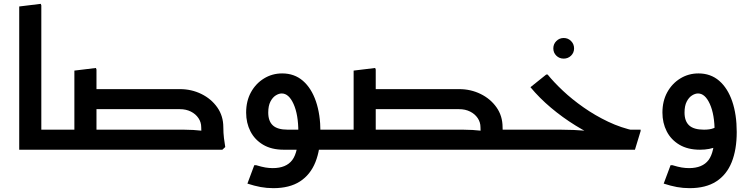

<svg xmlns="http://www.w3.org/2000/svg" viewBox="-20 -779 3905 999"><path d="M195 0 80 -1V-745.3L192 -759L195 -751ZM80 0V-104.3H281V0ZM281 0V-104.3Q293 -104.3 297 -90.4Q301 -76.5 301 -52.9Q301 -30.6 297 -15.3Q293 0 281 0Z M367 0V-411.7L479 -425.3L482 -417.3V0ZM281 0V-104.3H482V0ZM281 0Q270 0 265.5 -15.4Q261 -30.9 261 -53.3Q261 -76.3 265.5 -90.3Q270 -104.3 281 -104.3ZM447.3 -211V-315.3H828.3V-211ZM447.3 0V-104.3H828.3V0ZM1027 -117Q1027 -143 1012.5 -164.5Q998 -186 973 -198.5Q948 -211 916 -211H770.7V-222L782.7 -315.3H916Q976.3 -315.3 1027.8 -290Q1079.3 -264.7 1110.7 -220Q1142 -175.3 1142 -117ZM638.3 0 634 -8 685 -104.3H837V0ZM685 0V-104.3H936Q961 -104.3 985.5 -102.8Q1010 -101.3 1026 -99.3Q1042 -97.3 1042 -97.3V0ZM734 -211 729.7 -219 780.7 -315.3H899.3V-211ZM1038 0Q1034 -27 1030.5 -57Q1027 -87 1027 -117H1142Q1142 -87.3 1145.3 -60.3Q1148.7 -33.3 1152 -14L1137 0Z M1456.3 0Q1392.7 0 1349 -26Q1305.3 -52 1283 -95.7Q1260.7 -139.3 1260.7 -193.3Q1260.7 -253.3 1285.8 -299Q1311 -344.7 1353.7 -370.8Q1396.3 -397 1448.3 -397Q1511.7 -397 1556 -358.7Q1600.3 -320.3 1623.8 -251.7Q1647.3 -183 1647.3 -92H1532.3Q1532.3 -183 1507.5 -237.8Q1482.7 -292.7 1446 -292.7Q1431 -292.7 1414.7 -282.5Q1398.3 -272.3 1387 -250.3Q1375.7 -228.3 1375.7 -193.3Q1375.7 -148.7 1399.8 -126.5Q1424 -104.3 1477 -104.3H1733.7V0ZM1402 200Q1368 200 1336.2 194.2Q1304.3 188.3 1267.3 176.3L1303 80.7H1313.3Q1341.7 89.3 1361 92.5Q1380.3 95.7 1399.3 95.7Q1469 95.7 1500.7 53.7Q1532.3 11.7 1532.3 -92H1647.3Q1647.3 -1 1621.2 64.5Q1595 130 1540.8 165Q1486.7 200 1402 200ZM1733.7 0V-104.3Q1745.7 -104.3 1749.7 -90.3Q1753.7 -76.3 1753.7 -52.7Q1753.7 -30.7 1749.7 -15.3Q1745.7 0 1733.7 0Z M2493.3 0V-104.3H2681V0ZM2681 0V-104.3Q2693 -104.3 2697 -90.4Q2701 -76.5 2701 -52.9Q2701 -30.6 2697 -15.3Q2693 0 2681 0ZM1820 0V-411.7L1932 -425.3L1935 -417.3V0ZM1734 0V-104.3H1935V0ZM1734 0Q1723 0 1718.5 -15.4Q1714 -30.9 1714 -53.3Q1714 -76.3 1718.5 -90.3Q1723 -104.3 1734 -104.3ZM1900.3 -211V-315.3H2281.3V-211ZM1900.3 0V-104.3H2281.3V0ZM2480 -117Q2480 -143 2465.5 -164.5Q2451 -186 2426 -198.5Q2401 -211 2369 -211H2223.7V-222L2235.7 -315.3H2369Q2429.3 -315.3 2480.8 -290Q2532.3 -264.7 2563.7 -220Q2595 -175.3 2595 -117ZM2091.3 0 2087 -8 2138 -104.3H2290V0ZM2138 0V-104.3H2389Q2414 -104.3 2438.5 -102.8Q2463 -101.3 2479 -99.3Q2495 -97.3 2495 -97.3V0ZM2187 -211 2182.7 -219 2233.7 -315.3H2352.3V-211ZM2491 0Q2487 -27 2483.5 -57Q2480 -87 2480 -117H2595Q2595 -87.3 2598.3 -60.3Q2601.7 -33.3 2605 -14L2590 0Z M2912.9 -474Q2890.3 -474 2874.7 -489.3Q2859 -504.7 2859 -527.2Q2859 -549.8 2874.8 -565.5Q2890.6 -581.3 2913.1 -581.3Q2935.7 -581.3 2951.3 -565.5Q2967 -549.8 2967 -527.2Q2967 -504.7 2951.2 -489.3Q2935.4 -474 2912.9 -474Z M3251.3 -10Q3183 -25 3112.3 -54.7Q3041.7 -84.3 2974.2 -126.2Q2906.7 -168 2846.7 -218.5Q2786.7 -269 2740 -325.3L2822.3 -391.3H2829.3Q2861.3 -351.7 2908.8 -307Q2956.3 -262.3 3016.2 -220.3Q3076 -178.3 3144.2 -145.8Q3212.3 -113.3 3285.3 -98.3ZM2681 0V-104.3H2896Q2931 -104.3 2964.5 -102.8Q2998 -101.3 3020.3 -99.3Q3042.7 -97.3 3042.7 -97.3L3136.7 -104.3H3313.3V-97.3L3283.7 0ZM2681 0Q2670 0 2665.5 -15.3Q2661 -30.7 2661 -53.3Q2661 -76.3 2665.5 -90.3Q2670 -104.3 2681 -104.3Z M3622.3 0Q3558.7 0 3515 -26Q3471.3 -52 3449 -95.7Q3426.7 -139.3 3426.7 -193.3Q3426.7 -253.3 3451.8 -299Q3477 -344.7 3519.7 -370.8Q3562.3 -397 3614.3 -397Q3677.7 -397 3722 -358.7Q3766.3 -320.3 3789.8 -251.7Q3813.3 -183 3813.3 -92H3698.3Q3698.3 -183 3673.5 -237.8Q3648.7 -292.7 3612 -292.7Q3597 -292.7 3580.7 -282.5Q3564.3 -272.3 3553 -250.3Q3541.7 -228.3 3541.7 -193.3Q3541.7 -148.7 3565.8 -126.5Q3590 -104.3 3643 -104.3Q3673 -104.3 3691.8 -111.5Q3710.7 -118.7 3724.7 -134L3772 -62Q3748.3 -33.3 3710.5 -16.7Q3672.7 0 3622.3 0ZM3568 200Q3534 200 3502.2 194.2Q3470.3 188.3 3433.3 176.3L3469 80.7H3479.3Q3507.7 89.3 3527 92.5Q3546.3 95.7 3565.3 95.7Q3635 95.7 3666.7 53.7Q3698.3 11.7 3698.3 -92H3813.3Q3813.3 -1 3787.2 64.5Q3761 130 3706.8 165Q3652.7 200 3568 200Z"/></svg>

Font: Fustat
Style: Regular
Weight: 400
Designer: Mohamed Gaber, Khaled Hosny, Laura Garcia Mut
Foundry: Kief Type Foundry, Alif Type Foundry, Hard Type Foundry
Version: Version 1.007